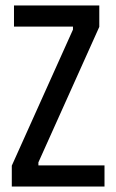

<svg xmlns="http://www.w3.org/2000/svg" viewBox="-20 -680 424 700"><path d="M23 0V-76L246 -572V-583H31V-660H342V-582L120 -88V-77H361V0Z"/></svg>

Font: Bricolage Grotesque Condensed
Style: Regular
Weight: 400
Width: 3
Designer: Mathieu Triay
Foundry: Atelier Triay
Version: Version 1.000;gftools[0.9.30]